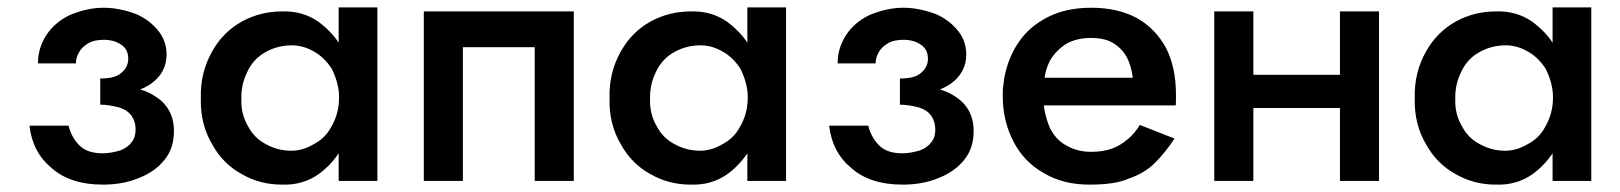

<svg xmlns="http://www.w3.org/2000/svg" viewBox="-20 -491 4395 521"><path d="M252 -278V-230Q333 -229 386 -261Q432 -292 432 -343Q432 -379 410 -407Q386 -437 349 -453Q303 -470 261 -470Q217 -470 169 -450Q128 -430 106 -396Q83 -361 83 -319H186Q186 -335 195 -350Q202 -363 220 -374Q236 -383 262 -383Q290 -383 310 -369Q328 -356 328 -332Q328 -309 310 -294Q294 -278 252 -278ZM259 10Q314 10 357 -8Q401 -25 427 -58Q452 -89 452 -135Q452 -199 399 -231Q352 -262 252 -260V-207Q275 -207 305 -199Q326 -192 337 -177Q348 -160 348 -140Q348 -119 338 -106Q327 -91 307 -83Q280 -75 259 -75Q216 -75 195 -97Q174 -118 166 -150H60Q68 -78 120 -35Q171 10 259 10Z M899 0H1004V-471H899V-375Q880 -405 844 -432Q801 -462 745 -460Q687 -460 637 -433Q585 -404 556 -352Q523 -294 525 -225Q523 -154 556 -99Q585 -46 637 -18Q686 10 745 10Q801 12 844 -18Q876 -41 899 -75ZM879 -147Q863 -116 830 -99Q801 -82 770 -82Q735 -82 703 -99Q670 -116 654 -147Q633 -181 635 -225Q634 -264 654 -302Q671 -334 703 -351Q735 -368 772 -368Q803 -368 832 -351Q861 -335 881 -303Q901 -261 900 -225Q900 -183 879 -147Z M1236 0V-363H1431V0H1537V-460H1130V0Z M2008 0H2113V-471H2008V-375Q1989 -405 1953 -432Q1910 -462 1854 -460Q1796 -460 1746 -433Q1694 -404 1665 -352Q1632 -294 1634 -225Q1632 -154 1665 -99Q1694 -46 1746 -18Q1795 10 1854 10Q1910 12 1953 -18Q1985 -41 2008 -75ZM1988 -147Q1972 -116 1939 -99Q1910 -82 1879 -82Q1844 -82 1812 -99Q1779 -116 1763 -147Q1742 -181 1744 -225Q1743 -264 1763 -302Q1780 -334 1812 -351Q1844 -368 1881 -368Q1912 -368 1941 -351Q1970 -335 1990 -303Q2010 -261 2009 -225Q2009 -183 1988 -147Z M2422 -278V-230Q2503 -229 2556 -261Q2602 -292 2602 -343Q2602 -379 2580 -407Q2556 -437 2519 -453Q2473 -470 2431 -470Q2387 -470 2339 -450Q2298 -430 2276 -396Q2253 -361 2253 -319H2356Q2356 -335 2365 -350Q2372 -363 2390 -374Q2406 -383 2432 -383Q2460 -383 2480 -369Q2498 -356 2498 -332Q2498 -309 2480 -294Q2464 -278 2422 -278ZM2429 10Q2484 10 2527 -8Q2571 -25 2597 -58Q2622 -89 2622 -135Q2622 -199 2569 -231Q2522 -262 2422 -260V-207Q2445 -207 2475 -199Q2496 -192 2507 -177Q2518 -160 2518 -140Q2518 -119 2508 -106Q2497 -91 2477 -83Q2450 -75 2429 -75Q2386 -75 2365 -97Q2344 -118 2336 -150H2230Q2238 -78 2290 -35Q2341 10 2429 10Z M3054 -280H2766V-205H3170Q3171 -206 3171 -222V-235Q3171 -308 3144 -361Q3115 -414 3065 -442Q3013 -470 2941 -470Q2875 -470 2826 -446Q2774 -420 2746 -379Q2716 -337 2705 -279L2702 -255Q2701 -254 2701 -230Q2701 -163 2730 -107Q2759 -51 2813 -21Q2865 10 2936 10Q3006 10 3042 -6Q3086 -21 3114 -49Q3143 -78 3167 -115L3073 -152Q3060 -130 3041 -114Q3020 -96 2998 -88Q2973 -79 2941 -79Q2903 -79 2874 -96Q2844 -112 2828 -146Q2811 -188 2811 -230L2813 -258Q2813 -296 2830 -328Q2847 -356 2875 -373Q2903 -388 2940 -388Q2977 -388 2999 -375Q3023 -361 3037 -337Q3049 -315 3054 -280Z M3322 -288V-198H3674V-288ZM3722 -460H3616V0H3722ZM3381 -460H3275V0H3381Z M4193 0H4298V-471H4193V-375Q4174 -405 4138 -432Q4095 -462 4039 -460Q3981 -460 3931 -433Q3879 -404 3850 -352Q3817 -294 3819 -225Q3817 -154 3850 -99Q3879 -46 3931 -18Q3980 10 4039 10Q4095 12 4138 -18Q4170 -41 4193 -75ZM4173 -147Q4157 -116 4124 -99Q4095 -82 4064 -82Q4029 -82 3997 -99Q3964 -116 3948 -147Q3927 -181 3929 -225Q3928 -264 3948 -302Q3965 -334 3997 -351Q4029 -368 4066 -368Q4097 -368 4126 -351Q4155 -335 4175 -303Q4195 -261 4194 -225Q4194 -183 4173 -147Z"/></svg>

Font: NM-font
Style: Medium
Weight: 500
Designer: ""
Foundry: ""
Version: ""